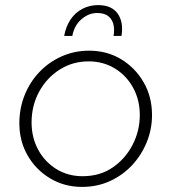

<svg xmlns="http://www.w3.org/2000/svg" viewBox="-20 -721 673 754"><path d="M302 13Q233 13 177 -20.5Q121 -54 88.5 -110.5Q56 -167 56 -237Q56 -296 77 -348Q98 -400 135.5 -439Q173 -478 223 -500Q273 -522 330 -522Q400 -522 455.5 -488.5Q511 -455 544 -398Q577 -341 577 -269Q577 -213 556 -162Q535 -111 498.5 -72Q462 -33 412 -10Q362 13 302 13ZM304 -29Q372 -29 422 -63Q472 -97 500.5 -152Q529 -207 529 -269Q529 -329 502.5 -377Q476 -425 430.5 -452.5Q385 -480 328 -480Q265 -480 214 -447.5Q163 -415 133.5 -360.5Q104 -306 104 -240Q104 -181 130 -133Q156 -85 201.5 -57Q247 -29 304 -29ZM232 -580Q239 -618 257.5 -645Q276 -672 304 -686.5Q332 -701 365 -701Q419 -701 442.5 -667Q466 -633 457 -580H426Q430 -602 426 -622.5Q422 -643 406.5 -656.5Q391 -670 361 -670Q329 -670 300.5 -646Q272 -622 264 -580Z"/></svg>

Font: MuseoModerno ExtraLight
Style: Italic
Weight: 250
Italic angle: -9°
Designer: Pablo Cosgaya, Héctor Gatti, Marcela Romero, and the Authors of The MuseoModerno Project.
Foundry: Omnibus-Type Team
Version: Version 1.003